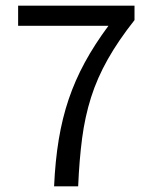

<svg xmlns="http://www.w3.org/2000/svg" viewBox="-20 -658 537 678"><path d="M171 0Q175 -90 187.5 -165.5Q200 -241 222.5 -307.5Q245 -374 279.5 -437.5Q314 -501 363 -567H44V-638H455V-587Q398 -515 360.5 -448.5Q323 -382 301.5 -314Q280 -246 270 -170Q260 -94 256 0Z"/></svg>

Font: Source Sans 3 ExtraLight
Style: Regular
Weight: 400
Version: Version 3.052;hotconv 1.1.0;makeotfexe 2.6.0